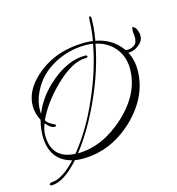

<svg xmlns="http://www.w3.org/2000/svg" viewBox="-112 -753 883 958"><g transform="rotate(-15 329.0 -273.5)"><path d="M39 109Q29 109 29 102Q29 98 37 95Q42 95 48 93.5Q54 92 63 91Q112 76 168 15Q57 -14 57 -141Q57 -180 68 -221Q48 -258 48 -297Q48 -366 106 -427Q212 -536 383 -536Q403 -536 422 -533Q427 -562 429.5 -587Q432 -612 433 -644Q433 -656 439 -656Q445 -656 445 -642Q444 -610 442 -588.5Q440 -567 434 -531Q508 -518 554 -465Q600 -412 600 -338Q600 -198 481 -86Q365 21 221 21Q201 21 181 18Q100 109 39 109ZM192 -12Q232 -61 268 -121Q304 -181 335 -253Q395 -388 419 -520Q401 -523 383 -523Q337 -523 296 -512.5Q255 -502 218 -482Q137 -438 100 -360Q77 -314 77 -264Q77 -254 78 -249Q111 -334 192 -401Q279 -473 364 -473Q376 -473 376 -466Q376 -460 363 -460Q294 -460 201 -369Q161 -329 133 -290Q105 -251 88 -213Q96 -198 118 -187Q136 -178 136 -176Q136 -169 127 -169Q106 -169 83 -199Q70 -167 70 -141Q70 -18 192 -12ZM205 -11Q270 -12 330.5 -38.5Q391 -65 448 -117Q565 -224 565 -352Q565 -414 529 -459Q492 -504 431 -517Q407 -388 346 -252Q315 -182 279.5 -121.5Q244 -61 205 -11ZM581 -431Q567 -431 556 -438Q539 -449 538 -460Q537 -470 542 -470Q543 -470 554 -458Q566 -444 581 -446Q601 -448 615 -458.5Q629 -469 629 -497Q629 -501 629 -505Q629 -509 628 -513Q627 -518 627 -522.5Q627 -527 627 -531Q627 -549 632 -549Q636 -549 644 -540.5Q652 -532 656 -513Q658 -509 658 -505Q658 -501 658 -496Q658 -478 645.5 -463.5Q633 -449 615.5 -440Q598 -431 581 -431Z"/></g></svg>

Font: Ruthie
Style: Regular
Weight: 400
Designer: Robert E. Leuschke
Foundry: Robert E. Leuschke
Version: Version 1.012